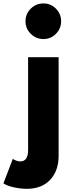

<svg xmlns="http://www.w3.org/2000/svg" viewBox="-84 -854 454 1148"><path d="M175.5 -620.5Q219.5 -620.5 250.5 -651.8Q281.5 -683 281.5 -727Q281.5 -771 250.5 -802.2Q219.5 -833.5 175.5 -833.5Q131.5 -833.5 100 -802.2Q68.5 -771 68.5 -727Q68.5 -683 100 -651.8Q131.5 -620.5 175.5 -620.5ZM76 275Q165 275 215.8 221.2Q266.5 167.5 266.5 77.5V-512H84V42.5Q84 111 38 111Q16 111 -7.5 96L-63.5 242.5Q-39.5 258 0.8 266.5Q41 275 76 275Z"/></svg>

Font: Spartan ExtraBold
Style: Regular
Weight: 800
Designer: Matt Bailey, Mirko Velimirovic
Foundry: Matt Bailey
Version: Version 1.003; ttfautohint (v1.8.3)